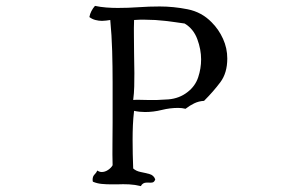

<svg xmlns="http://www.w3.org/2000/svg" viewBox="-20 -673 1040 653"><path d="M753 -474Q753 -425 729.5 -393.5Q706 -362 674 -330Q656 -329 640.5 -321.5Q625 -314 611 -303Q599 -306 586 -306Q558 -306 530 -299Q502 -292 473 -292Q464 -292 454.5 -293Q445 -294 436 -296Q433 -271 432 -247Q431 -223 431 -198Q431 -173 431.5 -149Q432 -125 433 -100Q443 -91 458.5 -88Q474 -85 488.5 -81Q503 -77 508 -63Q505 -54 499 -52.5Q493 -51 485 -52Q481 -52 479 -52Q465 -52 459 -40Q439 -45 419 -46Q399 -47 378 -46Q373 -46 368 -46Q363 -46 358 -46Q342 -46 326 -47.5Q310 -49 296 -55Q295 -57 295 -62Q295 -73 301.5 -79.5Q308 -86 311 -93Q318 -88 326 -88Q337 -88 347.5 -95Q358 -102 363 -111Q362 -147 362.5 -183.5Q363 -220 363 -256Q363 -274 363 -292Q363 -310 363 -328V-393Q363 -446 361.5 -499.5Q360 -553 355 -605Q348 -604 341 -603Q334 -602 327 -602Q316 -602 304.5 -605Q293 -608 284 -615Q286 -626 291 -635.5Q296 -645 303 -653Q322 -649 341.5 -647.5Q361 -646 380 -646Q416 -646 451.5 -648.5Q487 -651 523 -651Q570 -651 618 -641.5Q666 -632 700 -597Q724 -573 738.5 -541Q753 -509 753 -474ZM664 -471Q664 -505 651 -540Q638 -575 608 -593Q575 -598 541.5 -602Q508 -606 474 -606Q464 -606 455 -606Q446 -606 436 -605Q435 -577 435.5 -548.5Q436 -520 436 -492Q436 -475 436.5 -458Q437 -441 437 -424Q437 -402 436.5 -379Q436 -356 433 -333Q444 -334 455.5 -333.5Q467 -333 479 -333Q515 -332 552.5 -335Q590 -338 618 -360Q644 -380 654 -410Q664 -440 664 -471Z"/></svg>

Font: Yuji Syuku
Style: Regular
Weight: 400
Designer: Kataoka Yuji
Foundry: Kinuta Font Factory
Version: Version 3.002